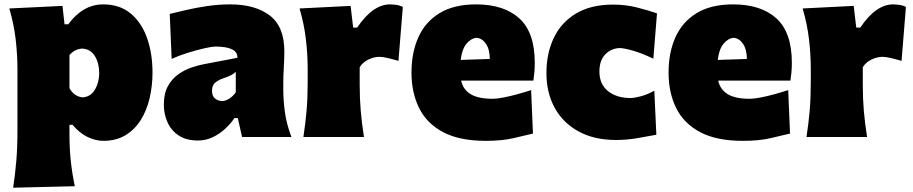

<svg xmlns="http://www.w3.org/2000/svg" viewBox="-20 -625 4166 876"><path d="M40 231.4Q49.3 170.4 54.4 108.9Q59.6 47.4 59.6 -25.9V-308.6Q59.6 -377 51.5 -445.6Q43.5 -514.2 22.5 -586.4L265.1 -598.1L274.4 -514.2H291.5Q358.4 -605 450.7 -605Q526.4 -605 576.2 -563.5Q626 -522 650.9 -451.7Q675.8 -381.3 675.8 -293.9Q675.8 -232.9 662.6 -176.8Q649.4 -120.6 621.8 -76.9Q594.2 -33.2 552 -7.8Q509.8 17.6 451.7 17.6Q416.5 17.6 379.9 0.2Q343.3 -17.1 311 -55.7H296.9V-12.2Q296.9 50.8 302.7 107.2Q308.6 163.6 321.3 224.6ZM356.4 -180.7Q394 -183.1 413.3 -216.3Q432.6 -249.5 432.6 -291.5Q432.6 -336.4 413.1 -368.7Q393.6 -400.9 355.5 -403.3Q321.8 -401.9 296.9 -374V-222.7Q306.6 -205.1 321.3 -194.1Q335.9 -183.1 356.4 -180.7Z M883.3 16.1Q830.1 16.1 795.7 -6.6Q761.2 -29.3 744.4 -66.7Q727.5 -104 727.5 -147.5Q727.5 -198.7 746.3 -232.4Q765.1 -266.1 793.7 -286.1Q822.3 -306.2 853 -316.7Q883.8 -327.1 907.2 -331.5L1063 -361.3Q1065.9 -412.6 961.4 -412.6Q948.2 -412.6 914.3 -405Q880.4 -397.5 839.1 -384.8Q797.9 -372.1 763.2 -356.4L754.4 -561.5Q784.2 -568.8 828.1 -579.1Q872.1 -589.4 924.3 -597.2Q976.6 -605 1030.3 -605Q1144 -605 1210.7 -554.4Q1277.3 -503.9 1277.3 -390.1Q1277.3 -360.4 1274.9 -318.8Q1272.5 -277.3 1272.5 -248V-216.3Q1272.5 -168 1279.8 -113.8Q1287.1 -59.6 1309.6 0H1084.5L1064.9 -86.4H1049.8Q1033.2 -61.5 1007.8 -37.8Q982.4 -14.2 950.7 1Q918.9 16.1 883.3 16.1ZM993.2 -164.1Q1008.8 -164.1 1026.1 -175Q1043.5 -186 1055.7 -204.1V-297.4Q1047.9 -289.6 1036.1 -283Q1024.4 -276.4 997.1 -267.1Q979 -261.2 963.1 -249Q947.3 -236.8 947.3 -210.9Q947.3 -186 961.7 -175Q976.1 -164.1 993.2 -164.1Z M1364.3 0Q1373.5 -61 1378.7 -119.1Q1383.8 -177.2 1383.8 -250.5V-308.6Q1383.8 -377 1375.7 -445.6Q1367.7 -514.2 1346.7 -586.4L1579.6 -598.1L1591.3 -499H1609.4Q1646.5 -553.7 1683.8 -579.3Q1721.2 -605 1758.8 -605Q1769.5 -605 1786.1 -603Q1802.7 -601.1 1817.9 -593.3L1797.9 -347.2Q1775.4 -354 1750.7 -359.9Q1726.1 -365.7 1710.9 -365.7Q1687 -365.7 1661.1 -353.5Q1635.3 -341.3 1621.1 -318.4V-236.8Q1621.1 -173.8 1626 -117.4Q1630.9 -61 1640.6 0Z M2196.8 17.6Q2076.2 17.6 2001.5 -22.2Q1926.8 -62 1892.1 -132.3Q1857.4 -202.6 1857.4 -293.9Q1857.4 -385.3 1888.9 -455.3Q1920.4 -525.4 1985.8 -565.2Q2051.3 -605 2151.9 -605Q2279.3 -605 2349.6 -541Q2419.9 -477.1 2419.9 -338.4Q2419.9 -313.5 2418 -294.7Q2416 -275.9 2413.6 -257.3H2084Q2092.8 -216.3 2127.4 -195.3Q2162.1 -174.3 2228 -174.3Q2247.1 -174.3 2277.3 -180.2Q2307.6 -186 2341.3 -195.3Q2375 -204.6 2403.3 -213.9L2411.6 -15.6Q2373.5 -6.3 2321.5 5.6Q2269.5 17.6 2196.8 17.6ZM2214.8 -356Q2214.4 -400.4 2196.8 -425.5Q2179.2 -450.7 2154.3 -452.6Q2127.9 -449.7 2107.7 -424.6Q2087.4 -399.4 2082 -351.6Z M2791 13.7Q2690.9 13.7 2619.6 -25.4Q2548.3 -64.5 2510.7 -133.3Q2473.1 -202.1 2473.1 -291.5Q2473.1 -381.8 2506.8 -452.4Q2540.5 -522.9 2608.2 -563.5Q2675.8 -604 2777.3 -604Q2835 -604 2887.7 -590.6Q2940.4 -577.1 2977.5 -564L2960.9 -357.4Q2905.8 -383.3 2865.7 -394.5Q2825.7 -405.8 2805.7 -405.8Q2766.1 -403.3 2740.5 -375.7Q2714.8 -348.1 2714.8 -298.8Q2714.8 -241.7 2752.9 -210.2Q2791 -178.7 2854.5 -177.7Q2874.5 -177.7 2905.8 -186.3Q2937 -194.8 2965.3 -211.4L2974.6 -10.3Q2939 -3.4 2889.6 5.1Q2840.3 13.7 2791 13.7Z M3369.6 17.6Q3249 17.6 3174.3 -22.2Q3099.6 -62 3064.9 -132.3Q3030.3 -202.6 3030.3 -293.9Q3030.3 -385.3 3061.8 -455.3Q3093.3 -525.4 3158.7 -565.2Q3224.1 -605 3324.7 -605Q3452.1 -605 3522.5 -541Q3592.8 -477.1 3592.8 -338.4Q3592.8 -313.5 3590.8 -294.7Q3588.9 -275.9 3586.4 -257.3H3256.8Q3265.6 -216.3 3300.3 -195.3Q3335 -174.3 3400.9 -174.3Q3419.9 -174.3 3450.2 -180.2Q3480.5 -186 3514.2 -195.3Q3547.9 -204.6 3576.2 -213.9L3584.5 -15.6Q3546.4 -6.3 3494.4 5.6Q3442.4 17.6 3369.6 17.6ZM3387.7 -356Q3387.2 -400.4 3369.6 -425.5Q3352.1 -450.7 3327.1 -452.6Q3300.8 -449.7 3280.5 -424.6Q3260.3 -399.4 3254.9 -351.6Z M3659.7 0Q3668.9 -61 3674.1 -119.1Q3679.2 -177.2 3679.2 -250.5V-308.6Q3679.2 -377 3671.1 -445.6Q3663.1 -514.2 3642.1 -586.4L3875 -598.1L3886.7 -499H3904.8Q3941.9 -553.7 3979.2 -579.3Q4016.6 -605 4054.2 -605Q4064.9 -605 4081.5 -603Q4098.1 -601.1 4113.3 -593.3L4093.3 -347.2Q4070.8 -354 4046.1 -359.9Q4021.5 -365.7 4006.3 -365.7Q3982.4 -365.7 3956.5 -353.5Q3930.7 -341.3 3916.5 -318.4V-236.8Q3916.5 -173.8 3921.4 -117.4Q3926.3 -61 3936 0Z"/></svg>

Font: Pinar-FD Black
Style: Regular
Weight: 900
Designer: Amin Abedi
Version: Version 3.000